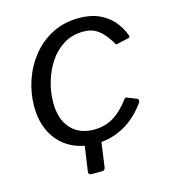

<svg xmlns="http://www.w3.org/2000/svg" viewBox="-102 -623 747 839"><g transform="rotate(-15 271.0 -203.5)"><path d="M210.5 133.2Q194.1 133.2 196 118.7L217.2 -29.2H292.2L271.6 119.1Q270.6 126.3 266.9 129.7Q263.2 133.2 255.1 133.2ZM331.9 -540Q384.9 -540 422.6 -522.5Q460.3 -505 485 -476.2Q509.8 -447.4 523.1 -411.2Q525.3 -405.8 523.9 -403.2Q522.6 -400.5 517.6 -398.8L463.1 -386.7Q459.5 -385.7 456.9 -389.3Q454.2 -392.8 451.5 -399Q434.5 -425.9 417.5 -443.4Q400.5 -460.8 380.9 -469.3Q361.2 -477.8 334.9 -477.8Q284.2 -477.8 245.6 -454Q206.9 -430.2 180.8 -390.7Q154.8 -351.3 141.3 -304.4Q127.8 -257.5 127.8 -211.4Q127.8 -136.3 165.8 -94Q203.7 -51.7 270.5 -51.7Q320.3 -51.7 359.2 -75.3Q398 -98.9 433.6 -147.6Q438.8 -153.3 445.8 -149.2L486.4 -133.3Q490 -132.3 491.9 -127.5Q493.8 -122.6 491 -116.3Q473.4 -90.6 450 -67.5Q426.5 -44.4 397.7 -27.1Q368.9 -9.8 334.8 0.1Q300.6 10 261.2 10Q194.4 10 145.3 -18.2Q96.2 -46.4 69.6 -97.5Q42.9 -148.6 42.9 -216.7Q42.9 -276.8 62.5 -334.4Q82.1 -392 119.5 -438.6Q156.9 -485.2 210.6 -512.6Q264.3 -540 331.9 -540Z"/></g></svg>

Font: Libre Franklin Thin
Style: Italic
Weight: 100
Italic angle: -8°
Designer: Pablo Impallari, Rodrigo Fuenzalida, Nhung Nguyen
Foundry: Impallari Type
Version: Version 3.000